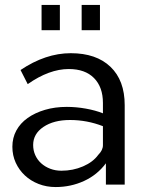

<svg xmlns="http://www.w3.org/2000/svg" viewBox="-20 -746 574 776"><path d="M148 -624V-726H222V-624ZM310 -624V-726H384V-624ZM205 10Q168 10 136 -2.5Q104 -15 80.5 -37Q57 -59 43.5 -88.5Q30 -118 30 -153Q30 -189 46 -218.5Q62 -248 91.5 -269Q121 -290 161.5 -302Q202 -314 250 -314Q288 -314 327 -307Q366 -300 396 -288V-330Q396 -394 360 -430.5Q324 -467 258 -467Q179 -467 92 -406L63 -463Q164 -531 266 -531Q369 -531 426.5 -476Q484 -421 484 -321V0H408V-86Q373 -39 319.5 -14.5Q266 10 205 10ZM228 -56Q275 -56 315.5 -73.5Q356 -91 377 -120Q396 -139 396 -159V-236Q332 -261 263 -261Q197 -261 155.5 -233Q114 -205 114 -160Q114 -138 122.5 -119Q131 -100 146.5 -86Q162 -72 183 -64Q204 -56 228 -56Z"/></svg>

Font: IngvarSans
Style: Regular
Weight: 500
Version: Version 3.000